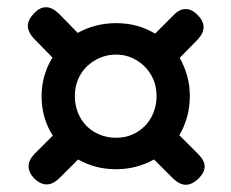

<svg xmlns="http://www.w3.org/2000/svg" viewBox="-20 -639 640 531"><path d="M528 -213Q546 -195 546 -178.5Q546 -162 529 -145Q511 -128 494 -128Q477 -128 459 -145L406 -198Q383 -185 356.5 -178Q330 -171 301 -171Q271 -171 245 -178Q219 -185 196 -198L143 -145Q126 -129 109 -129Q92 -129 75 -145Q59 -162 59 -179Q59 -196 75 -213L126 -264Q111 -287 103 -314.5Q95 -342 95 -373Q95 -403 103 -430Q111 -457 125 -480L73 -533Q57 -551 57 -567.5Q57 -584 74 -602Q90 -619 107 -619Q124 -619 142 -602L195 -548Q218 -561 245 -568Q272 -575 301 -575Q332 -575 359 -567.5Q386 -560 409 -546L460 -597Q476 -614 493.5 -614Q511 -614 527 -597Q543 -581 543 -564Q543 -547 527 -530L477 -479Q490 -456 497.5 -429.5Q505 -403 505 -373Q505 -343 497.5 -316Q490 -289 476 -265ZM301 -258Q325 -258 345 -266.5Q365 -275 380.5 -290.5Q396 -306 404.5 -327.5Q413 -349 413 -373Q413 -398 404.5 -418.5Q396 -439 380.5 -454.5Q365 -470 345 -479Q325 -488 301 -488Q277 -488 256 -479Q235 -470 219.5 -454.5Q204 -439 195.5 -418.5Q187 -398 187 -373Q187 -349 195.5 -327.5Q204 -306 219.5 -290.5Q235 -275 256 -266.5Q277 -258 301 -258Z"/></svg>

Font: Maple Mono Normal NL
Style: Bold
Weight: 700
Monospace: yes
Designer: subframe7536
Version: Version 7.000